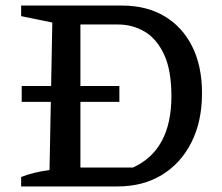

<svg xmlns="http://www.w3.org/2000/svg" viewBox="-20 -670 799 690"><path d="M419 -650Q507 -650 571.5 -611.5Q636 -573 671 -502.5Q706 -432 706 -335Q706 -234 668 -158.5Q630 -83 562 -41.5Q494 0 403 0H56V-34Q99 -51 158 -59L168 -589L56 -612V-650ZM458 -68Q596 -131 596 -324Q596 -418 569.5 -474.5Q543 -531 499.5 -556.5Q456 -582 404 -582H269V-68ZM58 -361H409V-304H58Z"/></svg>

Font: Piazzolla Medium
Style: Regular
Weight: 500
Designer: Juan Pablo del Peral
Foundry: Huerta Tipografica
Version: Version 1.330